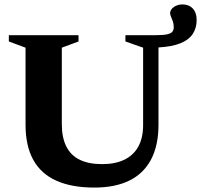

<svg xmlns="http://www.w3.org/2000/svg" viewBox="-20 -835 909 868"><path d="M765.5 -711.5Q765.5 -727 761.2 -739Q757 -751 753 -760Q749 -769 749 -775.5Q749.5 -792 766.2 -803.5Q783 -815 805 -815Q834 -815 851.5 -796.5Q869 -778 869 -744.5Q869 -708.5 851.5 -681.8Q834 -655 796 -639.5Q758 -624 696.5 -620.5V-271.5Q696.5 -177.5 663 -114Q629.5 -50.5 565 -18.8Q500.5 13 406 13Q304.5 13 235 -18Q165.5 -49 130.5 -112.2Q95.5 -175.5 95.5 -271V-619.5L20 -647.5V-676H335V-647.5L259.5 -619.5V-273Q259.5 -213 279.8 -172.8Q300 -132.5 340.5 -112.8Q381 -93 441.5 -93Q501 -93 542.2 -113Q583.5 -133 605.2 -172.2Q627 -211.5 627 -270V-619.5L547 -647.5V-676H684.5Q719 -676 736.2 -680Q753.5 -684 759.5 -692Q765.5 -700 765.5 -711.5Z"/></svg>

Font: Newsreader 16pt 16pt
Style: Bold
Weight: 700
Version: Version 1.003